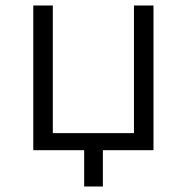

<svg xmlns="http://www.w3.org/2000/svg" viewBox="-20 -546 679 698"><path d="M538 0H354V132H286V0H101V-526H172V-62H467V-526H538Z"/></svg>

Font: CMG Sans
Style: Regular
Weight: 400
Designer: Julieta Ulanovsky
Foundry: Julieta Ulanovsky
Version: Version 7.200